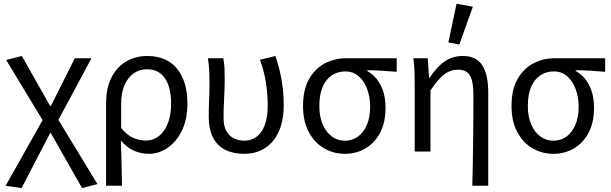

<svg xmlns="http://www.w3.org/2000/svg" viewBox="-20 -790 3187 1001"><path d="M92.5 190.5 9.3 178.5 202 -163.5 12.3 -477.3 93.8 -498.1 241.3 -237.6H245.3L369.9 -486.1H456.9L284.4 -164.9L488 169.7L407.7 190.5L245.3 -95.7H241.3Z M533 178.5V-248.2Q533 -332.9 562.2 -388.1Q591.3 -443.3 639.9 -470.7Q688.4 -498.1 747.4 -498.1Q848.9 -498.1 903 -431.8Q957.1 -365.5 957.1 -250.4Q957.1 -167.6 928.3 -109Q899.6 -50.4 853.7 -19.2Q807.8 12 756.7 12Q717.9 12 680.9 -3.1Q643.8 -18.2 610.3 -57Q611.7 -13.4 612.7 24.1Q613.8 61.5 614.5 98.6Q615.3 135.7 616 178.5ZM742.5 -57.2Q778.3 -57.2 807.9 -80.3Q837.6 -103.3 854.8 -146.5Q872.1 -189.7 872.1 -249.7Q872.1 -303.3 858.7 -343.7Q845.3 -384 817.2 -406.5Q789.1 -428.9 743.9 -428.9Q708.6 -428.9 678.4 -408.6Q648.3 -388.4 629.9 -348.1Q611.6 -307.9 611.6 -246.9V-122.6Q646 -81.9 678.4 -69.5Q710.8 -57.2 742.5 -57.2Z M1252.8 12Q1195 12 1153.4 -9.4Q1111.9 -30.8 1090 -73.9Q1068.2 -116.9 1068.2 -180.5Q1068.2 -223.6 1070.2 -266.5Q1072.2 -309.5 1072.2 -352.6Q1072.2 -382 1071.2 -414.9Q1070.1 -447.9 1064 -486.1H1144.1Q1149.4 -461.1 1150.5 -433Q1151.5 -404.9 1151.5 -372.7Q1151.5 -331.8 1148.5 -276.4Q1145.5 -220.9 1145.5 -175.6Q1145.5 -132.2 1160.6 -106.1Q1175.7 -80.1 1200.4 -68.3Q1225.1 -56.5 1254.1 -56.5Q1289.1 -56.5 1316.6 -76.2Q1344 -95.9 1359.9 -136.5Q1375.7 -177.2 1375.7 -240.3Q1375.7 -296 1367.3 -354.1Q1358.9 -412.2 1335.6 -478.5L1415.6 -498.1Q1437.6 -435 1448.4 -371.4Q1459.2 -307.8 1459.2 -243Q1459.2 -160.5 1433.2 -103.5Q1407.2 -46.5 1360.6 -17.3Q1313.9 12 1252.8 12Z M1777.9 12Q1719.1 12 1669.5 -16.9Q1619.8 -45.7 1589.9 -101.5Q1559.9 -157.2 1559.9 -237.7Q1559.9 -323 1591.5 -378.2Q1623.1 -433.3 1673.7 -459.7Q1724.4 -486.1 1782.1 -486.1H2048.1V-415.6Q2006.8 -419.4 1970.9 -421.4Q1934.9 -423.5 1894.4 -423.8V-419.8Q1939.5 -395.1 1964.8 -345.5Q1990 -295.8 1990 -227.4Q1990 -151.7 1961.8 -98.2Q1933.6 -44.6 1885.5 -16.3Q1837.4 12 1777.9 12ZM1778.6 -56.5Q1817.1 -56.5 1846.6 -78.1Q1876.1 -99.8 1893 -139.6Q1909.8 -179.4 1909.8 -234Q1909.8 -282.6 1894.6 -324.6Q1879.3 -366.6 1850.4 -392.1Q1821.5 -417.6 1779.9 -417.6Q1741.5 -417.6 1711 -397.9Q1680.5 -378.2 1662.7 -338.3Q1644.9 -298.4 1644.9 -237.7Q1644.9 -182 1662.4 -141.3Q1679.9 -100.5 1710 -78.5Q1740.2 -56.5 1778.6 -56.5Z M2442.4 178.5Q2443.8 119.3 2445.1 57.3Q2446.3 -4.7 2446.8 -66.4Q2447.4 -128.2 2447.8 -186.6Q2448.1 -245.1 2448.1 -297.4Q2448.1 -365.6 2430 -396.1Q2412 -426.7 2369.1 -426.7Q2342.4 -426.7 2319.8 -416.5Q2297.2 -406.4 2274.3 -382.6Q2251.4 -358.9 2224.3 -318.1V0H2142V-352.6Q2142 -382 2141 -414.9Q2139.9 -447.9 2135.1 -486.1H2210L2216.9 -384.6H2219.6Q2257.2 -441.5 2298.4 -469.8Q2339.6 -498.1 2393.1 -498.1Q2463.5 -498.1 2494.5 -449.5Q2525.4 -401 2525.4 -308V178.5ZM2374.7 -557.8 2317.6 -568.9 2360.2 -770.4 2445.3 -755Z M2864.9 12Q2806.1 12 2756.5 -16.9Q2706.8 -45.7 2676.9 -101.5Q2646.9 -157.2 2646.9 -237.7Q2646.9 -323 2678.5 -378.2Q2710.1 -433.3 2760.7 -459.7Q2811.4 -486.1 2869.1 -486.1H3135.1V-415.6Q3093.8 -419.4 3057.9 -421.4Q3021.9 -423.5 2981.4 -423.8V-419.8Q3026.5 -395.1 3051.8 -345.5Q3077 -295.8 3077 -227.4Q3077 -151.7 3048.8 -98.2Q3020.6 -44.6 2972.5 -16.3Q2924.4 12 2864.9 12ZM2865.6 -56.5Q2904.1 -56.5 2933.6 -78.1Q2963.1 -99.8 2980 -139.6Q2996.8 -179.4 2996.8 -234Q2996.8 -282.6 2981.6 -324.6Q2966.3 -366.6 2937.4 -392.1Q2908.5 -417.6 2866.9 -417.6Q2828.5 -417.6 2798 -397.9Q2767.5 -378.2 2749.7 -338.3Q2731.9 -298.4 2731.9 -237.7Q2731.9 -182 2749.4 -141.3Q2766.9 -100.5 2797 -78.5Q2827.2 -56.5 2865.6 -56.5Z"/></svg>

Font: Source Sans Variable
Style: Regular
Weight: 200
Designer: Paul D. Hunt
Foundry: Adobe Systems Incorporated
Version: Version 3.006;hotconv 1.0.111;makeotfexe 2.5.65597